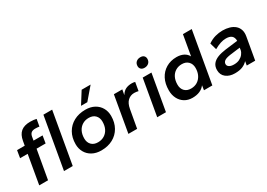

<svg xmlns="http://www.w3.org/2000/svg" viewBox="-2 -1428 3011 2169"><g transform="rotate(-30 1503.0 -343.0)"><path d="M79 0 144 -374H45L61 -470H161L171 -527Q184 -602 227 -638Q270 -674 349 -674Q373 -674 394 -671.5Q415 -669 429 -665L413 -574Q403 -576 388 -577Q373 -578 360 -578Q326 -578 308 -564Q290 -550 284 -518L276 -470H394L378 -374H260L194 0Z M402 0 519 -668H633L516 0Z M886 10Q819 10 769.5 -17Q720 -44 693.5 -91Q667 -138 667 -196Q667 -283 703.5 -346.5Q740 -410 805 -445Q870 -480 956 -480Q1024 -480 1073 -453Q1122 -426 1148.5 -379.5Q1175 -333 1175 -274Q1175 -188 1138.5 -124Q1102 -60 1037 -25Q972 10 886 10ZM899 -89Q946 -89 982 -111Q1018 -133 1038 -172.5Q1058 -212 1058 -267Q1058 -318 1027.5 -349.5Q997 -381 943 -381Q896 -381 860 -359Q824 -337 804 -297.5Q784 -258 784 -203Q784 -152 814.5 -120.5Q845 -89 899 -89ZM937 -542 1034 -696H1151L1019 -542Z M1242 0 1324 -470H1434L1421 -402Q1448 -445 1481.5 -460.5Q1515 -476 1560 -476Q1571 -476 1582.5 -474.5Q1594 -473 1602 -470L1583 -361Q1570 -364 1556.5 -366Q1543 -368 1529 -368Q1480 -368 1445 -335.5Q1410 -303 1398 -235L1356 0Z M1618 0 1700 -470H1814L1732 0ZM1775 -555Q1746 -555 1730 -570.5Q1714 -586 1714 -610Q1714 -644 1735.5 -663.5Q1757 -683 1791 -683Q1821 -683 1836.5 -667.5Q1852 -652 1852 -628Q1852 -595 1830.5 -575Q1809 -555 1775 -555Z M2075 10Q2018 10 1974.5 -16.5Q1931 -43 1907 -90Q1883 -137 1883 -197Q1883 -283 1915.5 -346Q1948 -409 2007.5 -444.5Q2067 -480 2145 -480Q2197 -480 2235.5 -460.5Q2274 -441 2293 -404L2339 -668H2454L2337 0H2228L2237 -60Q2211 -25 2170 -7.5Q2129 10 2075 10ZM2113 -89Q2160 -89 2195.5 -111Q2231 -133 2251.5 -173Q2272 -213 2272 -267Q2272 -318 2241 -349.5Q2210 -381 2157 -381Q2111 -381 2075 -359Q2039 -337 2019.5 -297.5Q2000 -258 2000 -203Q2000 -152 2030 -120.5Q2060 -89 2113 -89Z M2628 10Q2559 10 2514 -25Q2469 -60 2469 -123Q2469 -170 2493 -201Q2517 -232 2562 -250Q2607 -268 2670 -276L2832 -296Q2832 -320 2825 -337Q2818 -354 2805 -364Q2792 -374 2774 -378.5Q2756 -383 2733 -383Q2699 -383 2662 -371Q2625 -359 2579 -333L2554 -421Q2600 -453 2648.5 -466.5Q2697 -480 2745 -480Q2794 -480 2834.5 -468Q2875 -456 2903 -432Q2931 -408 2943 -371.5Q2955 -335 2946 -286L2896 0H2786L2795 -53Q2767 -22 2727.5 -6Q2688 10 2628 10ZM2669 -82Q2711 -82 2741 -97Q2771 -112 2790 -136Q2809 -160 2814 -186L2818 -215L2691 -199Q2631 -191 2608.5 -174.5Q2586 -158 2586 -133Q2586 -110 2608 -96Q2630 -82 2669 -82Z"/></g></svg>

Font: Gantari SemiBold
Style: Italic
Weight: 600
Italic angle: -10°
Designer: Anugrah Pasau
Foundry: Lafontype
Version: Version 1.000